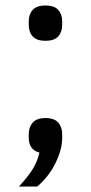

<svg xmlns="http://www.w3.org/2000/svg" viewBox="-20 -548 332 701"><path d="M146 -117Q178 -117 192.5 -100.5Q207 -84 207 -58V-44Q207 -3 183 46.5Q159 96 116 133H49Q79 101 97.5 72.5Q116 44 124 9Q104 4 94.5 -10Q85 -24 85 -44V-58Q85 -84 99.5 -100.5Q114 -117 146 -117ZM146 -399Q114 -399 99.5 -415Q85 -431 85 -457V-470Q85 -496 99.5 -512Q114 -528 146 -528Q178 -528 192.5 -512Q207 -496 207 -470V-457Q207 -431 192.5 -415Q178 -399 146 -399Z"/></svg>

Font: IBM Plex Sans KR
Style: Regular
Weight: 400
Designer: Mike Abbink; Paul van der Laan; Pieter van Rosmalen; Wujin Sim; Chorong Kim; Dohee Lee;
Foundry: Sandoll Inc.
Version: Version 1.001